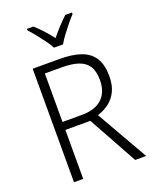

<svg xmlns="http://www.w3.org/2000/svg" viewBox="-170 -1041 908 1135"><g transform="rotate(-20 283.5 -473.5)"><path d="M263 -714Q344 -714 398 -694.5Q452 -675 478.5 -632Q505 -589 505 -518Q505 -463 486.5 -424.5Q468 -386 436 -361.5Q404 -337 363 -324L548 0H479L309 -308H152V0H94V-714ZM258 -663H152V-358H276Q330 -358 368 -376.5Q406 -395 425.5 -430Q445 -465 445 -516Q445 -571 424.5 -603Q404 -635 362.5 -649Q321 -663 258 -663ZM426 -937Q408 -918 386 -891Q364 -864 344 -837Q324 -810 312 -788H255Q244 -810 224 -837Q204 -864 182.5 -891Q161 -918 143 -937V-947H183Q209 -924 235.5 -895Q262 -866 283 -838Q306 -866 332.5 -895Q359 -924 384 -947H426Z"/></g></svg>

Font: Noto Sans Display Light
Style: Regular
Weight: 300
Designer: Monotype Design Team
Foundry: Monotype Imaging Inc.
Version: Version 2.003